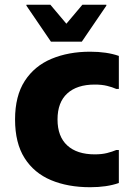

<svg xmlns="http://www.w3.org/2000/svg" viewBox="-20 -780 561 811"><path d="M43.6 -275.4Q43.6 -374.9 84.7 -438.3Q125.8 -501.6 197.6 -531.6Q269.4 -561.6 360.8 -561.6Q431.3 -561.6 482 -543.8V-404.4H471.2Q454.4 -411.9 432.3 -417.3Q410.1 -422.8 380.4 -422.8Q305.1 -422.8 264.1 -385.2Q223 -347.7 223 -275.4Q223 -203.4 264.1 -165.7Q305.1 -128 380.4 -128Q410.1 -128 432.3 -133.6Q454.4 -139.2 471.2 -146.4H482V-7Q431.3 10.8 360.8 10.8Q266.7 10.8 195.3 -19.2Q123.8 -49.2 83.7 -112.5Q43.6 -175.9 43.6 -275.4ZM195.2 -604 91.6 -756V-760H192.8L260.4 -679.8L328 -760H429.2V-756L325.6 -604Z"/></svg>

Font: Kufam
Style: Regular
Weight: 400
Designer: Wael Morcos, Artur Schmal
Foundry: Original Type
Version: Version 1.301; ttfautohint (v1.8.3)